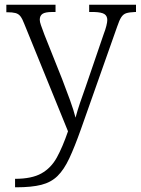

<svg xmlns="http://www.w3.org/2000/svg" viewBox="-20 -556 598 816"><path d="M44 204Q115 204 156 181Q197 158 221.5 113.5Q246 69 269 2L83 -455Q75 -476 67 -486.5Q59 -497 46 -500.5Q33 -504 10 -504H7V-536H216V-505H202Q172 -505 160.5 -497Q149 -489 149 -472Q149 -463 154 -449Q159 -435 169 -408L244 -220Q260 -179 277 -132Q294 -85 301 -56Q309 -86 320 -118.5Q331 -151 344 -187L421 -412Q428 -430 432 -446Q436 -462 436 -471Q436 -488 424 -496Q412 -504 380 -505H359V-536H558V-505H554Q530 -504 517 -500Q504 -496 495.5 -483Q487 -470 478 -443L324 -7Q297 69 274.5 117Q252 165 224.5 192Q197 219 155.5 229.5Q114 240 50 240H44Z"/></svg>

Font: Noto Serif Hentaigana Light
Style: Regular
Weight: 300
Designer: Kazuhiro Yamada
Foundry: nipponia
Version: Version 1.000; ttfautohint (v1.8.4.7-5d5b)